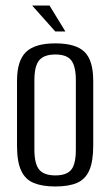

<svg xmlns="http://www.w3.org/2000/svg" viewBox="-20 -658 393 685"><path d="M177.3 7.3Q130.7 7.3 100.3 -5.3Q69.8 -17.8 55.2 -49.8Q40.7 -81.7 40.7 -138V-369.4Q40.7 -441.2 72.5 -472.2Q104.3 -503.3 177.3 -503.3Q250.4 -503.3 281.5 -472.9Q312.6 -442.6 312.6 -369.4V-138.2Q312.6 -82.5 298.7 -50.5Q284.8 -18.6 255.1 -5.6Q225.3 7.3 177.3 7.3ZM177.3 -32.2Q217.4 -32.2 234 -52.2Q250.6 -72.2 250.6 -124.8V-371.6Q250.6 -420.7 234.7 -442.1Q218.8 -463.6 177.3 -463.6Q137.6 -463.6 120.1 -443.2Q102.7 -422.8 102.7 -371.6V-124.8Q102.7 -72.9 120.1 -52.5Q137.6 -32.2 177.3 -32.2ZM177.2 -545.7 94.7 -638.2H156.7L213.3 -545.7Z"/></svg>

Font: Alumni Sans SC Thin
Style: Regular
Weight: 100
Designer: Robert E. Leuschke
Foundry: Robert E. Leuschke
Version: Version 1.018